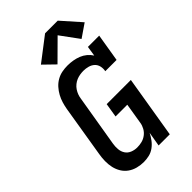

<svg xmlns="http://www.w3.org/2000/svg" viewBox="-290 -1076 1179 1179"><g transform="rotate(-45 300.0 -486.0)"><path d="M222 8Q194 8 167 1Q140 -6 118 -21.5Q96 -37 82 -60Q68 -83 62 -109.5Q56 -136 56.5 -165Q57 -194 62 -222L117 -557Q121 -580 128 -603.5Q135 -627 147 -649Q159 -671 176 -690Q193 -709 215 -721.5Q237 -734 261 -738.5Q285 -743 308 -743Q332 -743 355.5 -739Q379 -735 400 -726.5Q421 -718 438.5 -703.5Q456 -689 468 -670L478 -735H576L546 -554H448Q452 -575 447.5 -594.5Q443 -614 429 -627Q415 -640 395 -645.5Q375 -651 355 -651Q340 -651 324.5 -648.5Q309 -646 294.5 -640Q280 -634 267 -623.5Q254 -613 245 -599.5Q236 -586 230.5 -571.5Q225 -557 223 -542L167 -207Q163 -184 165 -160.5Q167 -137 179 -119Q191 -101 212 -92.5Q233 -84 256 -84Q277 -84 297 -89Q317 -94 334.5 -107Q352 -120 362.5 -139Q373 -158 376 -178L398 -313H296L311 -405H521L454 0H357L373 -94Q362 -72 347 -52Q332 -32 312 -17.5Q292 -3 268.5 2.5Q245 8 222 8ZM270 -791 197 -862 351 -980H461L571 -856L485 -797L397 -917Z"/></g></svg>

Font: Iosevka Slab SmBdExObl
Style: Regular
Weight: 600
Width: 7
Italic angle: -9°
Monospace: yes
Designer: Belleve Invis
Foundry: Belleve Invis
Version: Version 11.1.0; ttfautohint (v1.8.3)